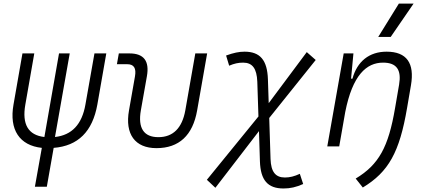

<svg xmlns="http://www.w3.org/2000/svg" viewBox="-20 -815 2384 1069"><path d="M174.3 224.6H240.7L278.8 8.3C414.6 -2.4 495.1 -82.5 522 -232.9L571.8 -517.6H505.9L455.6 -232.9C436.5 -122.6 379.9 -62.5 286.1 -52.2L368.2 -517.6H308.6L227.1 -52.2C137.2 -62.5 101.6 -122.6 121.1 -232.9L170.9 -517.6H105L55.2 -232.9C30.3 -92.3 88.9 -4.9 212.9 8.3Z M851.1 9.8C976.6 9.8 1053.2 -61 1077.6 -200.2L1133.3 -517.6H1067.4L1011.7 -200.2C994.1 -102.1 943.4 -51.3 861.8 -51.3C780.3 -51.3 747.1 -102.1 764.2 -200.2L797.9 -390.6C813 -475.1 780.8 -517.6 701.2 -517.6H641.6L630.9 -457.5H688.5C725.6 -457.5 739.7 -435.5 731.4 -389.2L698.2 -200.2C674.8 -68.4 731.4 9.8 851.1 9.8Z M1179.2 230.5 1421.9 -85 1427.2 83.5C1430.7 188.5 1470.7 234.4 1558.6 234.4C1596.2 234.4 1628.9 227.1 1668 209.5L1649.4 152.8C1618.7 167 1593.3 173.3 1566.4 173.3C1513.7 173.3 1488.8 141.6 1486.3 70.3L1479 -158.2L1737.8 -481L1688 -524.9L1476.1 -240.7L1471.7 -373C1468.3 -480.5 1428.2 -527.3 1341.3 -527.3C1311 -527.3 1280.3 -521 1238.8 -505.9L1255.9 -449.2C1284.2 -461.4 1307.6 -466.3 1333.5 -466.3C1385.7 -466.3 1409.7 -433.6 1412.6 -359.9L1418.9 -166.5L1131.8 186Z M1802.2 0H1868.7L1902.3 -191.9C1942.9 -396.5 2020 -466.3 2112.8 -466.3C2189 -466.3 2215.8 -425.3 2202.1 -344.2L2179.7 -213.9C2142.6 4.9 2088.9 101.6 1960.4 179.2L2000 229C2143.6 142.1 2204.6 32.7 2246.6 -214.8L2268.1 -340.3C2289.1 -463.4 2244.6 -527.3 2132.3 -527.3C2035.6 -527.3 1968.3 -472.7 1942.4 -377H1934.6L1947.8 -517.6H1893.6ZM2085.9 -609.4H2155.3L2282.7 -794.9H2200.7Z"/></svg>

Font: Cascadia Code NF Light
Style: Italic
Weight: 300
Italic angle: -10°
Monospace: yes
Designer: Aaron Bell
Foundry: Saja Typeworks
Version: Version 2404.023